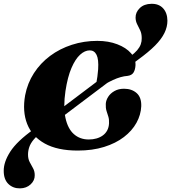

<svg xmlns="http://www.w3.org/2000/svg" viewBox="-60 -796 919 1031"><path d="M120 -101 640 -493.5Q663 -510.5 676.5 -526.2Q690 -542 695.8 -558Q701.5 -574 701 -591.5Q701 -615.5 692.8 -632.8Q684.5 -650 676.5 -665.8Q668.5 -681.5 668 -701Q667.5 -730 690.5 -752.5Q713.5 -775 752.5 -775.5Q792.5 -776.5 815.5 -751.8Q838.5 -727 839 -685Q839 -651.5 823 -618.8Q807 -586 772.5 -551.2Q738 -516.5 681.5 -475.5L171.5 -91Q139 -68 121.5 -47.2Q104 -26.5 97.2 -6.2Q90.5 14 90.5 34Q90.5 57.5 99.5 74.5Q108.5 91.5 117.5 107.5Q126.5 123.5 126.5 145Q127 173 104.5 194Q82 215 47.5 215.5Q10 216 -15 191.8Q-40 167.5 -40 121.5Q-40.5 74 -4.8 18.2Q31 -37.5 120 -101ZM525.5 -134Q526.5 -154.5 521.8 -169.5Q517 -184.5 512 -200.2Q507 -216 508 -238Q509 -257.5 521 -276.2Q533 -295 554.8 -307.2Q576.5 -319.5 606 -319.5Q647.5 -319.5 673.8 -296.2Q700 -273 698.5 -225.5Q696.5 -179.5 672.8 -136.5Q649 -93.5 605.2 -60Q561.5 -26.5 499 -7Q436.5 12.5 357.5 12.5Q248.5 12.5 180.5 -25.2Q112.5 -63 86 -130.2Q59.5 -197.5 75 -284.5Q87.5 -349.5 122.2 -403.2Q157 -457 209 -495.8Q261 -534.5 325.8 -555.5Q390.5 -576.5 462.5 -576.5Q522.5 -576.5 570 -558.2Q617.5 -540 643.8 -509.8Q670 -479.5 667.5 -444Q666 -421 656.8 -406.2Q647.5 -391.5 625 -388.5Q589.5 -386 546.8 -366.5Q504 -347 446.5 -306Q452 -325.5 457.8 -353.2Q463.5 -381 467 -423.5Q470.5 -477.5 458.5 -501.5Q446.5 -525.5 422 -525.5Q395.5 -525.5 370 -502.2Q344.5 -479 323.8 -431Q303 -383 291.5 -307Q279 -221 291.5 -163Q304 -105 336.5 -76Q369 -47 416.5 -47Q439 -47 458.2 -52.5Q477.5 -58 492.2 -68.8Q507 -79.5 515.8 -96Q524.5 -112.5 525.5 -134Z"/></svg>

Font: Fraunces ExtraBold
Style: Italic
Weight: 800
Italic angle: -16°
Version: Version 1.000;[b76b70a41]